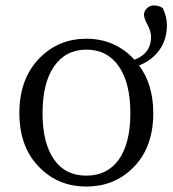

<svg xmlns="http://www.w3.org/2000/svg" viewBox="-20 -670 634 704"><path d="M297 14Q196 14 128 -53Q51 -127 51 -255.5Q51 -384 128 -460Q197 -528 297 -528Q402 -528 473 -451Q534 -474 534 -535Q534 -554 520 -581Q508 -603 508 -616Q508 -629 518.5 -639.5Q529 -650 545 -650Q564 -650 577 -640Q592 -608 592 -578Q592 -526 565 -487.5Q538 -449 490 -430Q542 -360 542 -255Q542 -127 466 -53Q397 14 297 14ZM415 -84Q458 -144 458 -255Q458 -366 415.5 -427Q373 -488 297 -488Q221 -488 178.5 -427Q136 -366 136 -255Q136 -144 179 -84Q220 -26 296.5 -26Q373 -26 415 -84Z"/></svg>

Font: GenRyuMin TW R
Style: Regular
Weight: 400
Version: Version 1.501;PS 1;hotconv 16.6.51;makeotf.lib2.5.65220